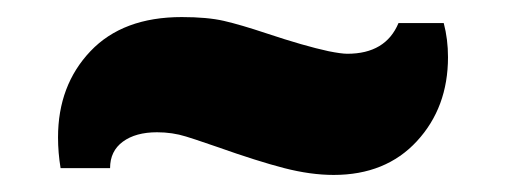

<svg xmlns="http://www.w3.org/2000/svg" viewBox="-20 -299 593 225"><path d="M505 -232Q505 -173 468.5 -133.5Q432 -94 371 -94Q344 -94 313 -102Q282 -110 234 -127Q202 -138 198 -139Q182 -144 164 -144Q139 -144 124 -133Q109 -122 109 -102H51Q48 -120 48 -138Q48 -199 86 -239Q124 -279 193 -279Q223 -279 242.5 -274.5Q262 -270 292 -260Q337 -245 365 -239Q380 -236 387 -236Q432 -236 447 -272H500Q505 -253 505 -232Z"/></svg>

Font: Lalezar
Style: Bold
Weight: 700
Designer: Borna Izadpanah
Foundry: Borna Izadpanah
Version: Version 1.003;January 24, 2021;FontCreator 13.0.0.2683 64-bi